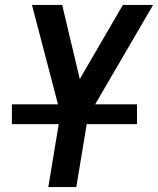

<svg xmlns="http://www.w3.org/2000/svg" viewBox="-20 -755 638 775"><path d="M175 0H288L335 -284L598 -735H476L302 -436L231 -735H109L224 -296ZM28 -254H533V-334H28Z"/></svg>

Font: Iosevka Sparkle Semibold
Style: Italic
Weight: 600
Italic angle: -9°
Designer: Belleve Invis
Foundry: Belleve Invis
Version: Version 4.5.0; ttfautohint (v1.8.3)